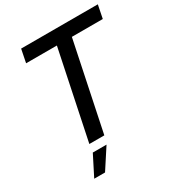

<svg xmlns="http://www.w3.org/2000/svg" viewBox="-215 -862 1104 1199"><g transform="rotate(-30 337.0 -263.0)"><path d="M324 -634H102L121 -729H674L655 -634H432L300 0H192ZM184 57H283L188 203H110Z"/></g></svg>

Font: Mona Sans Medium
Style: Italic
Weight: 500
Italic angle: -11.7°
Designer: Deni Anggara
Foundry: GitHub
Version: Version 2.000